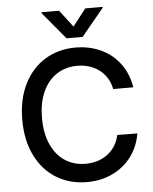

<svg xmlns="http://www.w3.org/2000/svg" viewBox="-61 -973 825 1033"><g transform="rotate(-5 351.5 -456.0)"><path d="M368.2 -618.2Q306.6 -618.2 258.3 -587.2Q210 -556.2 182.6 -496.6Q155.3 -437 155.3 -353.5Q155.3 -270 182.9 -210.2Q210.4 -150.4 258.5 -119.6Q306.6 -88.9 368.2 -88.9Q413.1 -88.9 451.2 -105.2Q489.3 -121.6 515.4 -153.1Q541.5 -184.6 550.8 -228.5L659.2 -227.5Q647.9 -158.2 608.2 -104.2Q568.4 -50.3 506.1 -20.3Q443.8 9.8 367.2 9.8Q274.9 9.8 202.6 -34.2Q130.4 -78.1 89.6 -160.4Q48.8 -242.7 48.8 -353.5Q48.8 -464.4 89.8 -546.6Q130.9 -628.9 203.1 -672.9Q275.4 -716.8 367.2 -716.8Q441.9 -716.8 503.9 -688.2Q565.9 -659.7 606.4 -605.5Q647 -551.3 659.2 -476.6H550.8Q542 -521 516.1 -553Q490.2 -585 451.9 -601.6Q413.6 -618.2 368.2 -618.2ZM367.2 -830.1 438.5 -921.9H532.2V-917L411.1 -770.5H324.2L202.1 -917V-921.9H296.9Z"/></g></svg>

Font: WEMIX Pretendard Medium
Style: Regular
Weight: 500
Designer: Base glyphs from Inter by Rasmus Andersson; Hangeul glyphs from Noto Sans CJK(Source Han Sans) by Jang Soo-young and Kan
Foundry: Kil Hyung-jin
Version: Version 1.000